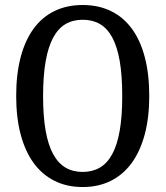

<svg xmlns="http://www.w3.org/2000/svg" viewBox="-20 -732 664 770"><path d="M470.2 -346.7Q470.2 -428.7 460.2 -486.8Q450.2 -544.9 430.2 -581.8Q410.2 -618.7 380.6 -635.7Q351.1 -652.8 311.5 -652.8Q272.5 -652.8 242.9 -635.5Q213.4 -618.2 193.4 -581.3Q173.3 -544.4 163.1 -486.3Q152.8 -428.2 152.8 -346.7Q152.8 -266.6 162.8 -209Q172.9 -151.4 192.9 -114.5Q212.9 -77.6 242.4 -60.1Q272 -42.5 311.5 -42.5Q350.6 -42.5 380.4 -59.8Q410.2 -77.1 430.2 -114Q450.2 -150.9 460.2 -208.5Q470.2 -266.1 470.2 -346.7ZM311.5 18.1Q248.5 18.1 199 -6.6Q149.4 -31.2 115.2 -77.9Q81.1 -124.5 63 -192.4Q44.9 -260.3 44.9 -346.7Q44.9 -434.1 62.7 -502.2Q80.6 -570.3 114.7 -616.9Q148.9 -663.6 198.5 -687.7Q248 -711.9 311.5 -711.9Q375 -711.9 424.8 -687.7Q474.6 -663.6 508.8 -616.9Q543 -570.3 560.8 -502.2Q578.6 -434.1 578.6 -346.7Q578.6 -260.3 560.3 -192.4Q542 -124.5 507.6 -77.6Q473.1 -30.8 423.6 -6.3Q374 18.1 311.5 18.1Z"/></svg>

Font: Tienne
Style: Regular
Weight: 400
Designer: vernon adams
Foundry: vernon adams
Version: Version 1.001